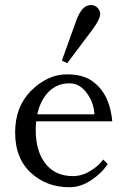

<svg xmlns="http://www.w3.org/2000/svg" viewBox="-20 -747 506 774"><path d="M229.5 -502.9 288.1 -666Q310.5 -726.6 345.7 -726.6Q362.8 -726.6 373.3 -715.6Q383.8 -704.6 383.8 -690.9Q383.8 -669.4 352.5 -627.4L251 -492.2ZM41 -212.9Q41 -315.4 103.5 -379.4Q170.9 -447.3 250 -447.3Q291 -447.3 321.3 -436.3Q351.6 -425.3 377.9 -397.5Q424.3 -348.6 432.6 -257.8H126Q124 -242.7 124 -223.1Q124 -137.7 163.3 -87.4Q202.6 -37.1 273.9 -37.1Q309.6 -37.1 343 -57.1Q376.5 -77.1 396 -104L414.1 -85.9Q392.1 -50.8 348.9 -21.5Q305.7 7.8 259.8 7.8Q169.9 7.8 107.9 -47.4Q41 -106 41 -212.9ZM130.4 -286.1H360.8Q357.9 -334.5 329.3 -372.8Q300.8 -411.1 260.3 -411.1Q210.4 -411.1 176.5 -377.2Q142.6 -343.3 130.4 -286.1Z"/></svg>

Font: Theano Old Style
Style: Regular
Weight: 400
Designer: Alexey Kryukov
Version: Version 2.00